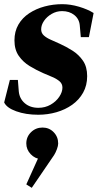

<svg xmlns="http://www.w3.org/2000/svg" viewBox="-22 -538 489 930"><path d="M163.4 17.8Q103 17.8 56.7 1.1Q10.4 -15.6 -1.8 -41.8L25.8 -150.8H64.6L69 -95.2Q72.4 -60 98.2 -37.9Q124 -15.8 164 -15.8Q196.6 -15.8 223 -30.9Q249.4 -46 264.9 -69Q280.4 -92 280.4 -113.6Q280.4 -132.2 266.7 -144Q253 -155.8 231.6 -165Q210.2 -174.2 186.4 -184.2Q153.8 -198.6 122 -217.8Q90.2 -237 69.1 -267.1Q48 -297.2 48 -342.4Q48 -385.8 67.1 -418.8Q86.2 -451.8 119.4 -473.7Q152.6 -495.6 194 -506.7Q235.4 -517.8 279.4 -517.8Q319 -517.8 360.6 -505.5Q402.2 -493.2 431.4 -475L408.6 -358.2H369.4L364.4 -414.8Q361.8 -446 338 -465.1Q314.2 -484.2 278.8 -484.2Q251.6 -484.2 228.2 -470.6Q204.8 -457 191.1 -436.8Q177.4 -416.6 177.4 -396Q177.4 -377.8 190.6 -366Q203.8 -354.2 224.7 -345.2Q245.6 -336.2 268 -325.8Q299 -311.8 329.3 -292.6Q359.6 -273.4 379.9 -243.9Q400.2 -214.4 400.2 -169.2Q400.2 -124.2 380.6 -89.2Q361 -54.2 327.6 -30.5Q294.2 -6.8 251.6 5.5Q209 17.8 163.4 17.8ZM131.8 371.8 105.4 355.2 177.4 195.6V233Q147.6 231 126.5 208.6Q105.4 186.2 105.4 157Q105.4 124.6 128.4 102.2Q151.4 79.8 184.2 79.8Q216 79.8 237.9 102.2Q259.8 124.6 259.8 157Q259.8 168 253.8 184.4Q247.8 200.8 240 213.2Z"/></svg>

Font: Wittgenstein
Style: Italic
Weight: 400
Italic angle: -11°
Designer: Jörg Drees
Foundry: Jörg Drees
Version: Version 1.500